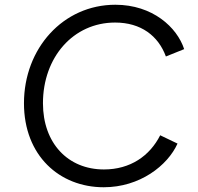

<svg xmlns="http://www.w3.org/2000/svg" viewBox="-20 -777 836 809"><path d="M417 12C569 12 686 -79 728 -172L655 -207C611 -120 529 -63 418 -63C266 -63 161 -174 161 -342C161 -536 289 -682 465 -682C574 -682 647 -626 679 -539L756 -570C726 -662 623 -757 466 -757C246 -757 81 -573 81 -342C81 -121 231 12 417 12Z"/></svg>

Font: Plus Jakarta Sans
Style: Italic
Weight: 400
Italic angle: -8°
Designer: Gumpita Rahayu
Foundry: Tokotype
Version: Version 2.071;gftools[0.9.30]